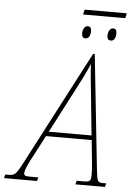

<svg xmlns="http://www.w3.org/2000/svg" viewBox="-121 -995 734 1042"><g transform="rotate(5 246.0 -474.5)"><path d="M291 -922H521L527 -949H297ZM316 -794C331 -794 342 -809 342 -835C342 -854 335 -861 322 -861C304 -861 295 -840 295 -819C295 -801 302 -794 316 -794ZM454 -794C469 -794 480 -809 480 -835C480 -854 474 -861 460 -861C443 -861 433 -840 433 -819C433 -801 441 -794 454 -794ZM-59 0H121L126 -20H96C54 -20 48 -21 48 -38C48 -50 57 -71 74 -106L148 -247H397L409 -128C411 -112 413 -78 413 -64C413 -24 408 -20 370 -20H335L330 0H491L496 -20H480C449 -20 447 -24 439 -93L373 -714H364L42 -98C3 -23 -2 -20 -40 -20H-54ZM276 -493C310 -557 336 -609 357 -658C359 -610 366 -549 372 -490L394 -272H161Z"/></g></svg>

Font: Noto Serif Condensed Thin
Style: Italic
Weight: 100
Width: 3
Italic angle: -12°
Designer: Monotype Design Team
Foundry: Monotype Imaging Inc.
Version: Version 2.013